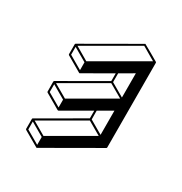

<svg xmlns="http://www.w3.org/2000/svg" viewBox="-206 -982 1143 1208"><g transform="rotate(30 366.0 -378.5)"><path d="M233.9 75.2H231.9V74.7Q231 74.7 230.5 74.2L120.1 10.3Q117.2 8.3 116.7 4.4V-68.4Q117.2 -71.8 120.1 -73.2L430.7 -252.9V-308.6L236.3 -196.3L234.4 -195.8Q231.4 -195.8 230 -196.3H229.5L119.6 -260.3Q116.2 -262.7 116.2 -266.1L115.7 -338.9H116.2Q116.2 -342.3 119.1 -344.2L430.2 -523.4V-579.6Q234.4 -466.8 233.6 -466.6Q232.9 -466.3 231.9 -466.3L229.5 -466.8L118.7 -531.2Q115.7 -533.2 115.2 -537.1V-609.9Q115.7 -613.3 118.7 -614.7Q497.1 -833.5 499 -833.5Q500.5 -833.5 556.6 -801Q612.8 -768.6 613.3 -768.1L613.8 -767.1H614.3L614.7 -766.1L615.7 -763.7L617.2 -148.9Q617.2 -145.5 614.3 -143.6Q235.4 75.2 233.9 75.2ZM225.6 -484.4 225.1 -541.5 128.4 -597.7V-541ZM231.9 -552.7 595.7 -762.7 499 -819.3 135.3 -609.4ZM226.1 -213.9V-270.5L129.4 -326.7V-270ZM232.9 -282.2 533.7 -456.1 436.5 -512.2 135.7 -338.4ZM540 -467.3 539.6 -643.1 443.4 -587.4V-523.4ZM227.1 57.1V0L129.9 -56.2L130.4 1ZM233.4 -11.2 534.2 -185.1 437.5 -241.2 136.7 -67.4ZM541 -196.8 540.5 -372.1 443.8 -316.4 444.3 -252.9Z"/></g></svg>

Font: 3D Isometric
Style: Bold
Weight: 700
Designer: GGBotNet
Foundry: GGBotNet
Version: 1.14